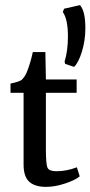

<svg xmlns="http://www.w3.org/2000/svg" viewBox="-20 -721 353 749"><path d="M269 -460 234 -472 232 -481Q245 -523 245 -579Q245 -646 225 -674L230 -687L292 -701Q313 -678 313 -611Q313 -563 299.5 -519.5Q286 -476 269 -460ZM72 -79V-359H21V-395Q54 -402 64 -409Q76 -420 84 -438Q99 -475 108 -518H157L159 -411H279V-359H159V-139Q159 -80 165.5 -66.5Q172 -53 200 -53Q239 -53 279 -68H280L291 -33Q273 -18 233.5 -5Q194 8 160 8Q116 8 94 -12Q72 -32 72 -79Z"/></svg>

Font: Aikya Medium
Style: Regular
Weight: 500
Designer: Neelakash Kshetrimayum (Latin subset based on Merriweather by Eben Sorkin)
Foundry: Brand New Type
Version: Version 1.00 b005